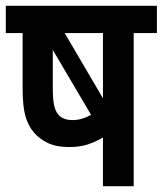

<svg xmlns="http://www.w3.org/2000/svg" viewBox="-20 -642 561 662"><path d="M521 -622V-528H441V0H335V-168Q310 -153 282.5 -144Q255 -135 218 -135Q174 -135 145 -149Q116 -163 98 -184Q77 -208 67.5 -242Q58 -276 58 -338V-528H0V-622ZM335 -528H203L335 -303ZM181 -247Q197 -228 230 -228Q248 -228 264 -233Q280 -238 294 -246L162 -470V-344Q162 -299 166.5 -279Q171 -259 181 -247Z"/></svg>

Font: Noto Sans Devanagari Condensed SemiBold
Style: Regular
Weight: 600
Width: 3
Designer: Jelle Bosma - Monotype Design Team
Foundry: Monotype Imaging Inc.
Version: Version 2.004; ttfautohint (v1.8.4.7-5d5b)